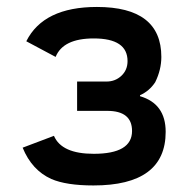

<svg xmlns="http://www.w3.org/2000/svg" viewBox="-20 -536 552 563"><path d="M465.8 -149.4Q465.8 7.8 253.9 7.8Q174.3 7.8 130.4 -11.2Q73.2 -37.1 46.4 -103L138.2 -137.7Q160.6 -85 254.9 -85Q367.2 -85 367.2 -151.9Q367.2 -210.9 294.4 -210.9H206.1V-296.9H292.5Q317.9 -296.9 335.9 -313.7Q354 -330.6 354 -356.9Q354 -423.3 254.9 -423.3Q165 -423.3 143.1 -369.1L57.1 -415Q107.4 -515.6 264.2 -515.6Q453.1 -515.6 453.1 -369.1Q453.1 -331.5 435.1 -294.9Q418 -269 390.6 -256.8V-253.9Q465.8 -231.9 465.8 -149.4Z"/></svg>

Font: Alte DIN 1451 Mittelschrift
Style: Regular
Weight: 400
Designer: Peter Wiegel
Foundry: Peter Wiegel
Version: Version 1.002 September 20, 2019